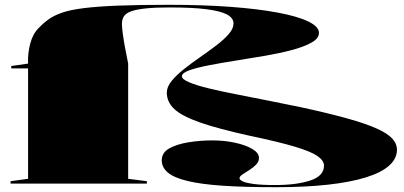

<svg xmlns="http://www.w3.org/2000/svg" viewBox="-20 -765 1683 800"><path d="M1130 15Q1000 15 910 9Q820 3 763 -10.5Q706 -24 680 -45.5Q654 -67 654 -97Q654 -129 685 -146.5Q716 -164 764.5 -172Q813 -180 865 -180Q914 -180 958.5 -170.5Q1003 -161 1031 -144.5Q1059 -128 1059 -107Q1059 -91 1046.5 -78.5Q1034 -66 1018 -56Q1002 -46 990 -38Q978 -30 978 -22Q978 -16 991 -9.5Q1004 -3 1036.5 1.5Q1069 6 1127 6Q1216 6 1273 -13Q1330 -32 1330 -75Q1330 -96 1302.5 -115Q1275 -134 1208 -154Q1141 -174 1022 -199Q890 -228 814 -254.5Q738 -281 706.5 -310.5Q675 -340 675 -379Q675 -403 695 -427.5Q715 -452 746.5 -477Q778 -502 814 -527Q850 -552 881.5 -576Q913 -600 933 -623Q953 -646 953 -667Q953 -690 926 -704.5Q899 -719 840.5 -726.5Q782 -734 686 -734Q627 -734 588.5 -730Q550 -726 528 -718.5Q506 -711 497 -698Q488 -685 488 -666Q488 -652 491.5 -625.5Q495 -599 501 -566.5Q507 -534 514 -500V-20L592 -10V0H24V-10L97 -20V-480H27V-490L97 -500Q95 -542 106 -583.5Q117 -625 142 -649Q162 -670 184 -685.5Q206 -701 239.5 -712.5Q273 -724 328.5 -731Q384 -738 470 -741.5Q556 -745 684 -745Q825 -745 940 -736.5Q1055 -728 1137.5 -712.5Q1220 -697 1264.5 -675.5Q1309 -654 1309 -628Q1309 -605 1278 -587.5Q1247 -570 1196 -556.5Q1145 -543 1084 -532.5Q1023 -522 962.5 -512.5Q902 -503 850.5 -493Q799 -483 768.5 -472Q738 -461 738 -447Q738 -435 768.5 -422Q799 -409 851 -396.5Q903 -384 967.5 -371.5Q1032 -359 1101.5 -345Q1171 -331 1235 -318Q1350 -293 1427 -271.5Q1504 -250 1549.5 -229.5Q1595 -209 1614.5 -187.5Q1634 -166 1634 -142Q1634 -104 1601.5 -75Q1569 -46 1505 -26Q1441 -6 1346.5 4.5Q1252 15 1130 15Z"/></svg>

Font: Kalnia Expanded SemiBold
Style: Regular
Weight: 600
Width: 7
Designer: Frida Medrano
Foundry: Frida Medrano
Version: Version 1.105